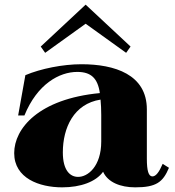

<svg xmlns="http://www.w3.org/2000/svg" viewBox="-20 -790 751 825"><path d="M247 15C327 15 392 -9 423 -52C443 -7 497 15 561 15C651 15 680 -7 706 -69L679 -86C664 -51 650 -32 635 -32C618 -32 611 -57 611 -108V-320C611 -470 473 -514 330 -514C250 -514 155 -495 89 -467L58 -294H85C140 -429 235 -481 312 -481C371 -481 400 -454 409 -390C146 -365 41 -238 41 -132C41 -24 149 15 247 15ZM315 -30C282 -30 250 -57 250 -135C250 -241 297 -344 412 -362C414 -343 415 -318 415 -296V-182C415 -75 357 -29 315 -30ZM541 -590 348 -770 155 -590 174 -563 348 -688 522 -563Z"/></svg>

Font: Sprat
Style: Bold
Weight: 700
Designer: Ethan Nakache
Foundry: Collletttivo
Version: Version 2.000;Glyphs 3.2 (3217)